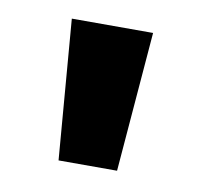

<svg xmlns="http://www.w3.org/2000/svg" viewBox="-43 -759 366 349"><g transform="rotate(10 139.5 -585.0)"><path d="M85 -456H193L214 -714H64Z"/></g></svg>

Font: Kathrein 85 Heavy
Style: Regular
Weight: 900
Designer: Lazydogs Typefoundry, based on Open Sans by Ascender Corporation
Foundry: Lazydogs Typefoundry
Version: Version 1.003;PS 001.003;hotconv 1.0.88;makeotf.lib2.5.64775